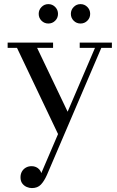

<svg xmlns="http://www.w3.org/2000/svg" viewBox="-20 -672 584 955"><path d="M164.5 -434 329 -90 280 18.5 64.5 -434H18V-460H244V-434ZM536.5 -460V-434H484L213.5 198Q200 228.5 183.5 246Q167 263.5 138.5 263.5Q126 263.5 113 258Q100 252.5 91 240.8Q82 229 82 210Q82 193.5 89.2 181Q96.5 168.5 109 161.5Q121.5 154.5 137.5 154.5Q149 154.5 158.8 158.8Q168.5 163 175.5 170.8Q182.5 178.5 185.5 189L452.5 -434H376.5V-460ZM380.5 -555Q360.5 -555 346.5 -569Q332.5 -583 332.5 -603Q332.5 -623 346.5 -637.2Q360.5 -651.5 380.5 -651.5Q400.5 -651.5 414.5 -637.2Q428.5 -623 428.5 -603Q428.5 -583 414.5 -569Q400.5 -555 380.5 -555ZM220.5 -555Q200.5 -555 186.5 -569Q172.5 -583 172.5 -603Q172.5 -623 186.5 -637.2Q200.5 -651.5 220.5 -651.5Q240.5 -651.5 254.5 -637.2Q268.5 -623 268.5 -603Q268.5 -583 254.5 -569Q240.5 -555 220.5 -555Z"/></svg>

Font: Bodoni Moda 9pt
Style: Regular
Weight: 400
Designer: Owen Earl
Foundry: indestructible type
Version: Version 2.005